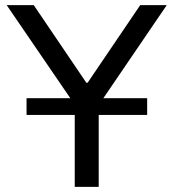

<svg xmlns="http://www.w3.org/2000/svg" viewBox="-20 -725 673 745"><path d="M270 0V-367L287 -294L6 -705H111L315 -404H320L524 -705H627L347 -294L363 -367V0ZM83 -279V-344H551V-279Z"/></svg>

Font: Nunito Sans 6pt
Style: Regular
Weight: 400
Version: Version 3.101;gftools[0.9.27]